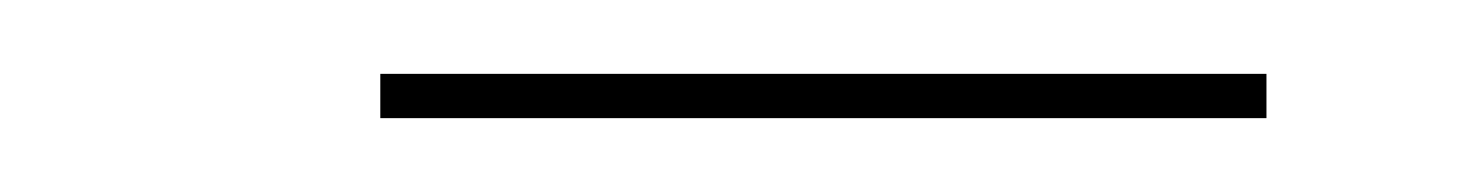

<svg xmlns="http://www.w3.org/2000/svg" viewBox="-20 -301 400 52"><path d="M83 -269V-281H323V-269Z"/></svg>

Font: Bodoni Moda 18pt
Style: Italic
Weight: 400
Italic angle: -13°
Designer: Owen Earl
Foundry: indestructible type
Version: Version 2.005